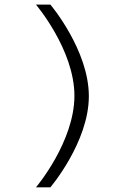

<svg xmlns="http://www.w3.org/2000/svg" viewBox="-20 -720 540 832"><path d="M198.3 91.7C198.3 91.7 365 -104.2 365 -303.3C365 -501.7 200.8 -697.5 198.3 -700H135.8C135.8 -700 302.5 -504.2 302.5 -305C302.5 -106.7 138.3 89.2 135.8 91.7Z"/></svg>

Font: Amy Mono
Style: Regular
Weight: 400
Monospace: yes
Version: Version 001.000